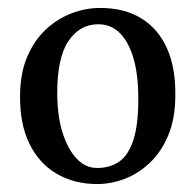

<svg xmlns="http://www.w3.org/2000/svg" viewBox="-20 -826 492 483"><path d="M224.5 -363Q167 -363 122.8 -388.8Q78.5 -414.5 54 -464.5Q29.5 -514.5 30.5 -587Q31 -643 48.8 -684Q66.5 -725 95.5 -752Q124.5 -779 160 -792.5Q195.5 -806 231.5 -806Q294 -806 336.5 -779.2Q379 -752.5 400.5 -703.5Q422 -654.5 421 -586Q421 -528.5 403.5 -486.2Q386 -444 357.2 -416.8Q328.5 -389.5 294 -376.2Q259.5 -363 224.5 -363ZM225 -403.5Q257 -403.5 280 -419.5Q303 -435.5 315.5 -473.8Q328 -512 328 -579.5Q328 -635 316.5 -676.8Q305 -718.5 282.5 -741.8Q260 -765 227 -765Q181 -765 152.5 -723.2Q124 -681.5 124 -592Q124 -535.5 137.2 -493Q150.5 -450.5 173 -426.8Q195.5 -403 225 -403.5Z"/></svg>

Font: Merriweather 48pt
Style: Regular
Weight: 400
Version: Version 2.100